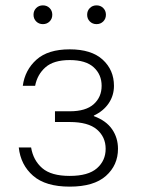

<svg xmlns="http://www.w3.org/2000/svg" viewBox="-20 -690 525 716"><path d="M240 6Q150 6 103.5 -34.5Q57 -75 50 -140H96Q104 -92 137.5 -63Q171 -34 240 -34Q309 -34 341.5 -62.5Q374 -91 374 -135Q374 -179 341.5 -207Q309 -235 240 -235H185V-275H240Q300 -275 329.5 -301.5Q359 -328 359 -370Q359 -412 329.5 -439Q300 -466 240 -466Q180 -466 149.5 -439Q119 -412 111 -370H65Q73 -429 116 -467.5Q159 -506 240 -506Q321 -506 363 -467.5Q405 -429 405 -370Q405 -334 385.5 -305Q366 -276 330 -259V-257Q376 -240 398 -208Q420 -176 420 -135Q420 -74 375 -34Q330 6 240 6ZM140 -600Q125 -600 115 -610Q105 -620 105 -635Q105 -650 115 -660Q125 -670 140 -670Q155 -670 165 -660Q175 -650 175 -635Q175 -620 165 -610Q155 -600 140 -600ZM340 -600Q325 -600 315 -610Q305 -620 305 -635Q305 -650 315 -660Q325 -670 340 -670Q355 -670 365 -660Q375 -650 375 -635Q375 -620 365 -610Q355 -600 340 -600Z"/></svg>

Font: PT Root UI Light
Style: Regular
Weight: 300
Designer: Vitaly Kuzmin
Foundry: ParaType Ltd.
Version: Version 2.000G